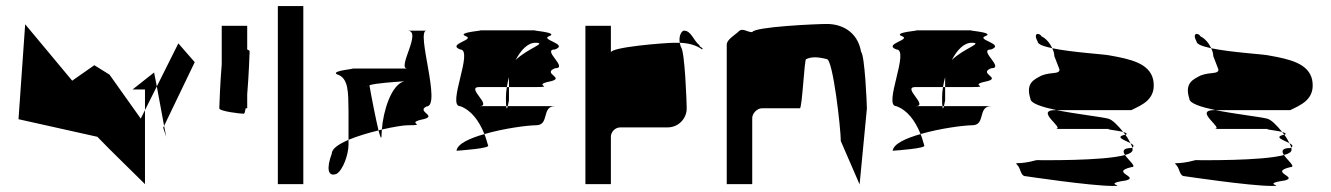

<svg xmlns="http://www.w3.org/2000/svg" viewBox="-20 -795 4387 633"><path d="M41 -402 301 -344C352 -291 406 -240 458 -188V-432L444 -404L341 -549L291 -580L218 -529L63 -715ZM417 -500 488 -556 497 -510 458 -432V-500ZM497 -510 521 -380 622 -590 568 -652ZM518 -374 521 -380 528 -344Z M703 -438C703 -428 773 -420 784 -420C786 -420 788 -427 790 -438H795V-484C800 -542 803 -620 803 -626C803 -628 800 -630 795 -632V-710H711V-583C706 -525 703 -444 703 -438Z M896 -188H980V-775H896Z M1074 -289C1056 -241 1060 -210 1090 -222C1111 -235 1129 -286 1129 -318V-334C1097 -320 1074 -305 1074 -289ZM1091 -550C1067 -563 1170 -569 1136 -569H1323C1287 -569 1374 -694 1323 -694H1386C1350 -694 1437 -444 1386 -444C1350 -426 1431 -412 1367 -400C1319 -388 1392 -382 1323 -382C1311 -382 1278 -377 1239 -368C1243 -426 1269 -516 1313 -527C1285 -525 1219 -521 1198 -514C1205 -473 1219 -402 1228 -365C1194 -357 1158 -346 1129 -334V-430C1128 -490 1130 -538 1091 -550ZM1192 -509V-512C1191 -511 1191 -510 1192 -509ZM1228 -365C1234 -341 1238 -332 1238 -352C1238 -357 1239 -362 1239 -368C1235 -367 1232 -366 1228 -365Z M1485 -298C1499 -299 1599 -306 1589 -316C1585 -329 1582 -341 1577 -353C1528 -339 1488 -321 1485 -298ZM1497 -445C1452 -445 1543 -632 1497 -632C1452 -650 1549 -664 1515 -676C1482 -689 1588 -695 1560 -695H1747C1719 -695 1825 -689 1791 -676C1758 -664 1856 -650 1810 -632C1764 -632 1856 -570 1810 -570C1764 -552 1849 -538 1791 -526C1734 -514 1810 -508 1747 -508H1658V-541C1655 -530 1653 -519 1651 -508H1560C1514 -508 1606 -445 1560 -445H1649C1650 -433 1652 -437 1654 -445H1810C1764 -445 1793 -382 1747 -382C1721 -382 1642 -372 1577 -353C1559 -398 1533 -432 1497 -445ZM1648 -474C1648 -460 1648 -451 1649 -445H1654C1656 -453 1658 -464 1658 -464V-508H1651C1649 -496 1648 -485 1648 -474ZM1680 -597C1718 -635 1787 -654 1745 -654C1720 -654 1697 -630 1680 -597Z M1910 -188H1994V-344C1994 -360 2008 -375 2025 -375H2181C2216 -375 2244 -403 2244 -438C2244 -454 2238 -627 2225 -640C2223 -645 2222 -650 2221 -654H2203C2175 -654 1994 -640 1994 -622V-710H1910ZM2221 -654C2217 -678 2228 -694 2235 -694C2259 -694 2267 -660 2286 -646C2286 -638 2301 -638 2295 -632C2274 -647 2249 -653 2221 -654Z M2376 -188H2460V-406C2460 -421 2476 -438 2492 -438H2617C2625 -438 2632 -607 2638 -600C2654 -608 2676 -608 2706 -600C2726 -600 2752 -372 2752 -330L2814 -187L2838 -437C2838 -454 2831 -612 2819 -624C2807 -692 2754 -716 2706 -716C2674 -716 2467 -707 2460 -689C2443 -689 2428 -704 2416 -692C2404 -680 2376 -665 2376 -648Z M2923 -298C2937 -299 3037 -306 3027 -316C3023 -329 3020 -341 3015 -353C2966 -339 2926 -321 2923 -298ZM2935 -445C2890 -445 2981 -632 2935 -632C2890 -650 2987 -664 2953 -676C2920 -689 3026 -695 2998 -695H3185C3157 -695 3263 -689 3229 -676C3196 -664 3294 -650 3248 -632C3202 -632 3294 -570 3248 -570C3202 -552 3287 -538 3229 -526C3172 -514 3248 -508 3185 -508H3096V-541C3093 -530 3091 -519 3089 -508H2998C2952 -508 3044 -445 2998 -445H3087C3088 -433 3090 -437 3092 -445H3248C3202 -445 3231 -382 3185 -382C3159 -382 3080 -372 3015 -353C2997 -398 2971 -432 2935 -445ZM3086 -474C3086 -460 3086 -451 3087 -445H3092C3094 -453 3096 -464 3096 -464V-508H3089C3087 -496 3086 -485 3086 -474ZM3118 -597C3156 -635 3225 -654 3183 -654C3158 -654 3135 -630 3118 -597Z M3334 -251C3346 -239 3344 -214 3362 -214C3362 -214 3576 -182 3648 -182C3698 -182 3608 -188 3692 -200C3738 -212 3638 -227 3710 -244C3730 -244 3701 -266 3689 -284C3617 -264 3412 -267 3397 -267C3336 -250 3322 -263 3334 -251ZM3377 -470C3377 -454 3416 -442 3463 -432H3710C3744 -449 3794 -467 3782 -532C3770 -586 3708 -600 3640 -612C3626 -616 3515 -622 3449 -636C3454 -626 3456 -617 3456 -610L3473 -566C3473 -549 3448 -559 3414 -546C3392 -534 3360 -523 3377 -470ZM3401 -658C3384 -689 3408 -687 3414 -675C3429 -668 3442 -652 3449 -636C3421 -642 3401 -649 3401 -658ZM3460 -370C3494 -370 3388 -432 3460 -432H3463C3528 -419 3609 -410 3633 -404C3647 -401 3666 -381 3683 -360C3659 -366 3609 -370 3648 -370ZM3683 -360C3685 -357 3688 -354 3690 -351H3692C3698 -354 3693 -357 3683 -360ZM3689 -284C3681 -296 3681 -307 3710 -307C3711 -308 3712 -308 3713 -309C3714 -306 3714 -303 3714 -301C3714 -294 3705 -288 3689 -284ZM3690 -351C3697 -342 3703 -331 3707 -323C3689 -333 3653 -343 3690 -351ZM3707 -323C3710 -318 3712 -313 3713 -309C3721 -314 3716 -318 3707 -323Z M3858 -251C3870 -239 3868 -214 3886 -214C3886 -214 4100 -182 4172 -182C4222 -182 4132 -188 4216 -200C4262 -212 4162 -227 4234 -244C4254 -244 4225 -266 4213 -284C4141 -264 3936 -267 3921 -267C3860 -250 3846 -263 3858 -251ZM3901 -470C3901 -454 3940 -442 3987 -432H4234C4268 -449 4318 -467 4306 -532C4294 -586 4232 -600 4164 -612C4150 -616 4039 -622 3973 -636C3978 -626 3980 -617 3980 -610L3997 -566C3997 -549 3972 -559 3938 -546C3916 -534 3884 -523 3901 -470ZM3925 -658C3908 -689 3932 -687 3938 -675C3953 -668 3966 -652 3973 -636C3945 -642 3925 -649 3925 -658ZM3984 -370C4018 -370 3912 -432 3984 -432H3987C4052 -419 4133 -410 4157 -404C4171 -401 4190 -381 4207 -360C4183 -366 4133 -370 4172 -370ZM4207 -360C4209 -357 4212 -354 4214 -351H4216C4222 -354 4217 -357 4207 -360ZM4213 -284C4205 -296 4205 -307 4234 -307C4235 -308 4236 -308 4237 -309C4238 -306 4238 -303 4238 -301C4238 -294 4229 -288 4213 -284ZM4214 -351C4221 -342 4227 -331 4231 -323C4213 -333 4177 -343 4214 -351ZM4231 -323C4234 -318 4236 -313 4237 -309C4245 -314 4240 -318 4231 -323Z"/></svg>

Font: bitstorm
Style: Regular
Weight: 400
Version: Version 0.2